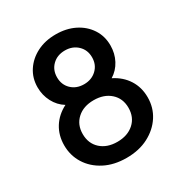

<svg xmlns="http://www.w3.org/2000/svg" viewBox="-177 -891 986 1036"><g transform="rotate(-30 315.5 -372.5)"><path d="M315 12Q237 12 178.5 -18.5Q120 -49 88 -100.5Q56 -152 56 -215Q56 -277 86 -325Q116 -373 171 -401Q132 -425 110 -467Q88 -509 88 -558Q88 -615 117.5 -660Q147 -705 198 -731Q249 -757 315 -757Q381 -757 432 -731.5Q483 -706 512.5 -661Q542 -616 542 -558Q542 -508 520 -466.5Q498 -425 459 -401Q515 -373 545.5 -325Q576 -277 576 -215Q576 -151 543 -100Q510 -49 451.5 -18.5Q393 12 315 12ZM315 -447Q362 -447 393 -476.5Q424 -506 424 -552Q424 -598 393 -627.5Q362 -657 315 -657Q267 -657 236.5 -627.5Q206 -598 206 -552Q206 -506 236.5 -476.5Q267 -447 315 -447ZM315 -88Q379 -88 418.5 -123.5Q458 -159 458 -218Q458 -276 418.5 -311.5Q379 -347 315 -347Q251 -347 212 -311.5Q173 -276 173 -218Q173 -159 212 -123.5Q251 -88 315 -88Z"/></g></svg>

Font: Pitagon Sans Text SemiBold
Style: Regular
Weight: 600
Designer: Travis Tran
Foundry: Pitagon
Version: Version 1.001; ttfautohint (v1.8.4.7-5d5b);gftools[0.9.26]